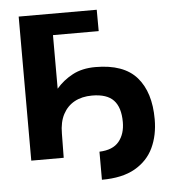

<svg xmlns="http://www.w3.org/2000/svg" viewBox="-51 -651 704 802"><g transform="rotate(-5 300.5 -249.5)"><path d="M193 -290Q221.3 -323.3 261.5 -344.8Q301.7 -366.3 357.7 -366.3Q476.3 -366.3 531 -303.7Q585.7 -241 585.7 -127.7Q585.7 -60.7 561 -8.3Q536.3 44 483 74.5Q429.7 105 344 105V-12.7Q400.3 -14.7 426.2 -46.2Q452 -77.7 452 -127.7Q452 -189 423.8 -219Q395.7 -249 333.3 -249Q291 -249 260 -232.2Q229 -215.3 211.7 -182.7Q194.3 -150 194.3 -101.7L193 -0.3H57V-604.3H384.3L384.7 -514.7H193Z"/></g></svg>

Font: Nata Sans
Style: Regular
Weight: 400
Designer: Daniel Uzquiano Cruz
Version: Version 1.001